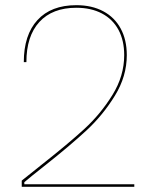

<svg xmlns="http://www.w3.org/2000/svg" viewBox="-20 -722 600 742"><path d="M144 -88Q242.5 -165.5 305.8 -223.5Q369 -281.5 414.5 -355Q460 -428.5 460 -509Q460 -565.5 437.8 -606.8Q415.5 -648 373.8 -670Q332 -692 275 -692Q182.5 -692 132.2 -637.2Q82 -582.5 82 -482H72Q72 -587 124.8 -644.5Q177.5 -702 275 -702Q335 -702 379 -678.5Q423 -655 446.5 -611.5Q470 -568 470 -509Q470 -427 424.2 -352.5Q378.5 -278 315.8 -219.5Q253 -161 154.5 -83Q95.5 -36.5 74 -18V-10H499V0H64V-24Q82 -39 144 -88Z"/></svg>

Font: HK Grotesk Thin
Style: Regular
Weight: 100
Designer: Alfredo Marco Pradil
Foundry: Hanken Design Co.
Version: Version 3.001